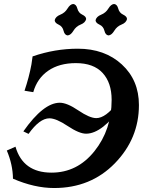

<svg xmlns="http://www.w3.org/2000/svg" viewBox="-20 -947 780 975"><path d="M254.9 7.8Q154.8 7.8 45.9 -39.6Q44.9 -111.3 14.6 -182.6L58.6 -202.1Q96.7 -70.3 241.7 -70.3Q372.6 -70.3 459.7 -179.4Q546.9 -288.6 546.9 -439.9Q546.9 -526.9 501 -576.7Q455.1 -626.5 365.2 -626.5Q280.8 -626.5 224.9 -587.9Q168.9 -549.3 148.9 -479L104.5 -486.3Q127.9 -555.7 139.6 -619.6L145.5 -660.6Q258.8 -699.7 375 -699.7Q511.7 -699.7 598.6 -619.9Q685.5 -540 685.5 -413.6Q685.5 -243.2 563.2 -117.7Q440.9 7.8 254.9 7.8ZM125 -267.1 98.6 -279.8Q200.7 -425.3 283.7 -425.3Q320.3 -425.3 377.9 -386.2Q435.5 -347.2 468.8 -347.2Q517.1 -347.2 575.7 -425.3L602.1 -412.6Q500 -268.1 417 -268.1Q382.3 -268.1 323.7 -307.1Q265.1 -346.2 231 -346.2Q181.2 -346.2 125 -267.1ZM323.7 -767.1Q308.1 -768.6 302.7 -790.8Q297.4 -813 277.6 -822Q257.8 -831.1 257.8 -844.7Q262.2 -862.8 285.9 -872.3Q309.6 -881.8 322.8 -903.6Q335.9 -925.3 351.6 -926.8Q367.2 -925.3 372.8 -903.6Q378.4 -881.8 397.9 -872.6Q417.5 -863.3 417.5 -850.1Q413.1 -831.5 389.6 -822.3Q366.2 -813 352.8 -790.8Q339.4 -768.6 323.7 -767.1ZM531.2 -767.1Q515.6 -768.6 510.3 -790.8Q504.9 -813 485.1 -822Q465.3 -831.1 465.3 -844.7Q469.7 -862.8 493.4 -872.3Q517.1 -881.8 530.3 -903.6Q543.5 -925.3 559.1 -926.8Q574.7 -925.3 580.3 -903.6Q585.9 -881.8 605.5 -872.6Q625 -863.3 625 -850.1Q620.6 -831.5 597.2 -822.3Q573.7 -813 560.3 -790.8Q546.9 -768.6 531.2 -767.1Z"/></svg>

Font: Kelvinch
Style: Bold Italic
Weight: 700
Italic angle: -10°
Designer: Paul James Miller
Foundry: High-Logic / Made with FontCreator
Version: Version 3.30 September 23, 2016